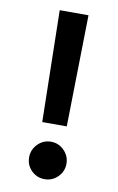

<svg xmlns="http://www.w3.org/2000/svg" viewBox="-79 -712 466 757"><g transform="rotate(10 154.5 -333.5)"><path d="M97.7 -667H212.9L204.6 -220.7H106.4ZM79.6 -75.2Q79.6 -106 101.6 -128.2Q123.5 -150.4 154.3 -150.4Q185.1 -150.4 207 -128.2Q229 -106 229 -75.2Q229 -44.4 207 -22.5Q185.1 -0.5 154.3 -0.5Q123.5 -0.5 101.6 -22Q79.6 -43.5 79.6 -75.2Z"/></g></svg>

Font: Vazir Medium
Style: Medium
Weight: 500
Designer: Saber Rastikerdar
Foundry: Saber Rastikerdar
Version: Version 30.0.0